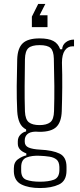

<svg xmlns="http://www.w3.org/2000/svg" viewBox="-20 -800 404 970"><path d="M182 150Q125 150 88.5 132Q52 114 50 68V50Q50 19 71.5 4Q93 -11 113 -15V-25Q70 -41 70 -74V-86Q70 -106 83 -119.5Q96 -133 112 -136V-146Q90 -157 79.5 -180Q69 -203 67 -238Q64 -303 64.5 -365Q65 -427 67 -501Q69 -557 95 -581.5Q121 -606 180 -606Q225 -606 249.5 -593Q274 -580 284 -551H294Q295 -573 312.5 -586.5Q330 -600 354 -600V-566H346Q322 -566 307.5 -545Q293 -524 293 -483Q295 -422 294.5 -359.5Q294 -297 292 -238Q290 -183 264.5 -158.5Q239 -134 180 -134Q174 -134 169 -134.5Q164 -135 159 -135Q131 -134 118 -122Q105 -110 105 -91V-84Q105 -63 125 -54.5Q145 -46 183 -44Q246 -41 281 -24Q316 -7 316 43V62Q316 114 278 132Q240 150 182 150ZM180 -168Q215 -168 233.5 -182Q252 -196 253 -239Q255 -303 254.5 -365.5Q254 -428 252 -504Q251 -543 235.5 -557.5Q220 -572 180 -572Q140 -572 123.5 -557Q107 -542 106 -501Q105 -427 104.5 -364.5Q104 -302 106 -237Q108 -196 126 -182Q144 -168 180 -168ZM182 118Q225 118 252 108Q279 98 280 61V43Q279 17 265.5 6Q252 -5 230 -8.5Q208 -12 181 -13Q142 -15 114.5 -4.5Q87 6 87 44V62Q87 99 113.5 108.5Q140 118 182 118ZM141 -663V-716L173 -780H209L180 -723H220V-663Z"/></svg>

Font: Big Shoulders Text Thin
Style: Regular
Weight: 100
Designer: Patric King
Foundry: XO Type Co
Version: Version 1.000; ttfautohint (v1.8.2)